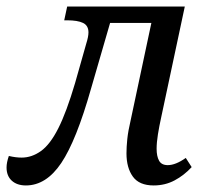

<svg xmlns="http://www.w3.org/2000/svg" viewBox="-57 -556 627 586"><path d="M22 10Q-5 10 -21 -4.5Q-37 -19 -37 -45Q-37 -60 -30 -80Q-9 -75 9 -75Q40 -75 68 -95Q96 -115 121 -164.5Q146 -214 172 -302L206 -422Q213 -444 213 -457Q213 -478 196.5 -486Q180 -494 148 -494H139L148 -536H507L435 -198Q429 -171 425 -146Q421 -121 421 -102Q421 -79 428.5 -65.5Q436 -52 455 -52Q479 -52 510 -74L528 -46Q505 -21 476 -5.5Q447 10 412 10Q368 10 348.5 -17Q329 -44 329 -88Q329 -107 331.5 -131.5Q334 -156 342 -190L405 -486H279L221 -286Q176 -127 130 -58.5Q84 10 22 10Z"/></svg>

Font: Noto Serif SemiCondensed
Style: Italic
Weight: 400
Width: 4
Italic angle: -12°
Designer: Monotype Design Team
Foundry: Monotype Imaging Inc.
Version: Version 2.013